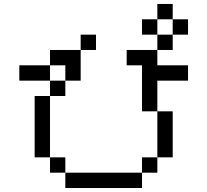

<svg xmlns="http://www.w3.org/2000/svg" viewBox="-20 -943 1040 963"><path d="M384.6 -769.2H461.5V-692.3H384.6V-538.5H307.7V-615.4H230.8V-538.5H76.9V-615.4H230.8V-692.3H384.6ZM615.4 -692.3H769.2V-615.4H923.1V-538.5H769.2V-384.6H846.2V-153.8H769.2V-76.9H692.3V0H307.7V-76.9H230.8V-153.8H153.8V-461.5H230.8V-538.5H307.7V-461.5H230.8V-153.8H307.7V-76.9H692.3V-153.8H769.2V-384.6H692.3V-615.4H615.4ZM846.2 -846.2H769.2V-923.1H846.2ZM846.2 -769.2V-846.2H923.1V-769.2ZM769.2 -769.2H846.2V-692.3H769.2ZM692.3 -846.2H769.2V-769.2H692.3Z"/></svg>

Font: Mintsoda - Lime Green 13x16
Style: Regular
Weight: 400
Designer: Mintsoda-15
Version: Version 1.0